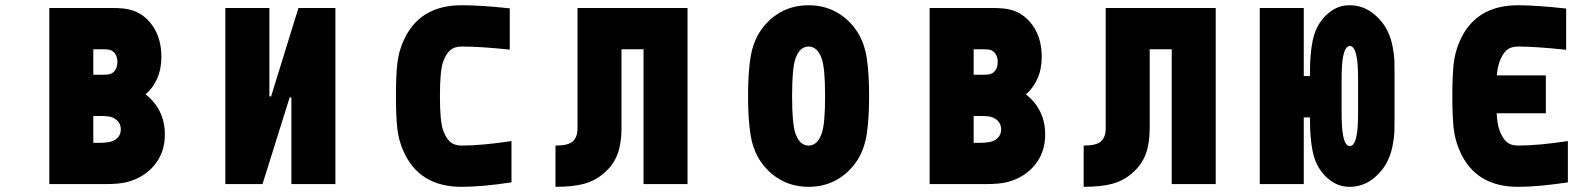

<svg xmlns="http://www.w3.org/2000/svg" viewBox="-20 -697 6040 727"><path d="M333.3 -414.1H371.7Q388 -414.1 394.5 -416Q408.2 -419.3 416.3 -431.6Q424.5 -444 424.5 -462.2Q424.5 -480.5 416.3 -492.8Q408.2 -505.2 394.5 -508.5Q385.4 -510.4 371.7 -510.4H333.3ZM333.3 -156.2H359.4Q374.3 -156.2 392.6 -158.9Q413.4 -162.8 425.5 -175.5Q437.5 -188.2 437.5 -207Q437.5 -225.9 425.5 -238.9Q413.4 -252 392.6 -255.9Q378.9 -257.8 359.4 -257.8H333.3ZM166.7 0V-666.7H406.2Q446.6 -666.7 470.7 -660.8Q524.1 -647.8 557.6 -599.6Q591.1 -551.4 591.1 -481.8Q591.1 -435.5 574.9 -399.1Q558.6 -362.6 531.2 -339.8Q604.2 -281.9 604.2 -187.5Q604.2 -119.8 565.1 -72.3Q526 -24.7 461.6 -7.8Q432.3 0 380.2 0Z M1083.3 0V-328.1H1076.8L974 0H833.3V-666.7H1000V-332H1006.5L1110 -666.7H1250V0Z M1507.2 -541Q1566.4 -677.1 1727.9 -677.1Q1801.4 -677.1 1910.2 -665.4V-509.1Q1800.1 -520.8 1727.9 -520.8Q1699.9 -520.8 1683.6 -505.9Q1667.3 -490.9 1656.9 -460.3Q1645.8 -426.4 1645.8 -333.3Q1645.8 -240.2 1656.9 -206.4Q1667.3 -175.8 1683.6 -160.8Q1699.9 -145.8 1727.9 -145.8Q1804 -145.8 1916.7 -162.8V-6.5Q1804.7 10.4 1727.9 10.4Q1566.4 10.4 1507.2 -125.7Q1488.9 -166.7 1484 -213.5Q1479.2 -260.4 1479.2 -333.3Q1479.2 -406.2 1484 -453.1Q1488.9 -500 1507.2 -541Z M2583.3 -666.7V0H2416.7V-510.4H2333.3V-210.9Q2333.3 -154.3 2318.4 -113.9Q2303.4 -73.6 2268.9 -43Q2235 -13 2192.4 -1.3Q2149.7 10.4 2083.3 10.4V-145.8Q2129.6 -145.8 2147.1 -160.2Q2166.7 -176.4 2166.7 -210.9V-666.7Z M3228.5 -572.9Q3253.9 -531.2 3262.4 -474.3Q3270.8 -417.3 3270.8 -333.3Q3270.8 -249.3 3262.4 -192.4Q3253.9 -135.4 3228.5 -93.8Q3197.9 -44.9 3150.1 -17.3Q3102.2 10.4 3041.7 10.4Q2981.1 10.4 2933.3 -17.3Q2885.4 -44.9 2854.8 -93.8Q2829.4 -135.4 2821 -192.4Q2812.5 -249.3 2812.5 -333.3Q2812.5 -417.3 2821 -474.3Q2829.4 -531.2 2854.8 -572.9Q2885.4 -621.7 2933.3 -649.4Q2981.1 -677.1 3041.7 -677.1Q3102.2 -677.1 3150.1 -649.4Q3197.9 -621.7 3228.5 -572.9ZM2992.2 -475.9Q2979.2 -440.1 2979.2 -333.3Q2979.2 -226.6 2992.2 -190.8Q3008.5 -145.8 3041.7 -145.8Q3074.9 -145.8 3091.1 -190.8Q3104.2 -226.6 3104.2 -333.3Q3104.2 -440.1 3091.1 -475.9Q3074.9 -520.8 3041.7 -520.8Q3008.5 -520.8 2992.2 -475.9Z M3666.7 -414.1H3705.1Q3721.4 -414.1 3727.9 -416Q3741.5 -419.3 3749.7 -431.6Q3757.8 -444 3757.8 -462.2Q3757.8 -480.5 3749.7 -492.8Q3741.5 -505.2 3727.9 -508.5Q3718.7 -510.4 3705.1 -510.4H3666.7ZM3666.7 -156.2H3692.7Q3707.7 -156.2 3725.9 -158.9Q3746.7 -162.8 3758.8 -175.5Q3770.8 -188.2 3770.8 -207Q3770.8 -225.9 3758.8 -238.9Q3746.7 -252 3725.9 -255.9Q3712.2 -257.8 3692.7 -257.8H3666.7ZM3500 0V-666.7H3739.6Q3779.9 -666.7 3804 -660.8Q3857.4 -647.8 3891 -599.6Q3924.5 -551.4 3924.5 -481.8Q3924.5 -435.5 3908.2 -399.1Q3891.9 -362.6 3864.6 -339.8Q3937.5 -281.9 3937.5 -187.5Q3937.5 -119.8 3898.4 -72.3Q3859.4 -24.7 3794.9 -7.8Q3765.6 0 3713.5 0Z M4583.3 -666.7V0H4416.7V-510.4H4333.3V-210.9Q4333.3 -154.3 4318.4 -113.9Q4303.4 -73.6 4268.9 -43Q4235 -13 4192.4 -1.3Q4149.7 10.4 4083.3 10.4V-145.8Q4129.6 -145.8 4147.1 -160.2Q4166.7 -176.4 4166.7 -210.9V-666.7Z M5122.4 -392.6Q5122.4 -456.4 5116.5 -483.7Q5108.7 -522.8 5091.1 -522.8Q5073.6 -522.8 5065.8 -483.7Q5059.9 -456.4 5059.9 -392.6V-274.1Q5059.9 -210.3 5065.8 -182.9Q5073.6 -143.9 5091.1 -143.9Q5108.7 -143.9 5116.5 -182.9Q5122.4 -210.3 5122.4 -274.1ZM5089.8 -677.1Q5139.3 -677.1 5177.7 -647.5Q5216.1 -617.8 5235.7 -575.5Q5247.4 -550.8 5253.3 -519.5Q5259.1 -488.3 5259.8 -468.8Q5260.4 -449.2 5260.4 -416V-250Q5260.4 -216.8 5259.8 -197.3Q5259.1 -177.7 5253.3 -146.8Q5247.4 -115.9 5235.7 -91.1Q5216.1 -48.8 5177.7 -19.2Q5139.3 10.4 5089.8 10.4Q5045.6 10.4 5010.4 -19.2Q4975.3 -48.8 4959.6 -91.1Q4940.1 -143.2 4940.1 -250V-252.6H4916.7V0H4750V-666.7H4916.7V-408.9H4940.1V-416.7Q4940.1 -523.4 4959.6 -575.5Q4975.3 -617.8 5010.4 -647.5Q5045.6 -677.1 5089.8 -677.1Z M5507.2 -541Q5566.4 -677.1 5727.9 -677.1Q5794.9 -677.1 5910.2 -664.7V-508.5Q5793.6 -520.8 5727.9 -520.8Q5699.9 -520.8 5683.6 -505.9Q5667.3 -490.9 5656.9 -460.3Q5649.7 -437.5 5647.8 -411.5H5833.3V-268.2H5647.1Q5649.1 -229.2 5656.9 -206.4Q5667.3 -175.8 5683.6 -160.8Q5699.9 -145.8 5727.9 -145.8Q5804 -145.8 5916.7 -162.8V-6.5Q5804.7 10.4 5727.9 10.4Q5566.4 10.4 5507.2 -125.7Q5488.9 -166.7 5484 -213.5Q5479.2 -260.4 5479.2 -333.3Q5479.2 -406.2 5484 -453.1Q5488.9 -500 5507.2 -541Z"/></svg>

Font: Monoid
Style: Bold
Weight: 700
Width: 4
Designer: Andreas Larsen (@larsenwork)
Version: Version 0.61